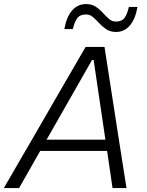

<svg xmlns="http://www.w3.org/2000/svg" viewBox="-40 -950 744 970"><path d="M-20.5 0Q13 -58 50 -121.8Q87 -185.5 120.5 -243L262 -488Q298.5 -551 329.5 -604.2Q360.5 -657.5 392.5 -713H488Q496 -660 504.5 -606.2Q513 -552.5 523 -487L561 -242Q570.5 -183 580.2 -119.8Q590 -56.5 599 0H528.5Q522 -45 515 -92.8Q508 -140.5 501 -187.5H163Q136.5 -140.5 109.5 -93.2Q82.5 -46 56.5 0ZM206 -263 195.5 -244.5H492.5Q491 -253.5 490 -261.5L433 -647H425ZM546 -788.5Q517.5 -788.5 497.2 -802Q477 -815.5 461 -833Q445 -850.5 429.5 -863.8Q414 -877 395 -877Q364.5 -877 350.5 -858.5Q336.5 -840 328 -803H285Q296 -864.5 324.2 -897Q352.5 -929.5 395 -929.5Q423.5 -929.5 443.5 -916.2Q463.5 -903 479.2 -885.5Q495 -868 510.5 -854.5Q526 -841 545.5 -841Q575.5 -841 589.2 -859.8Q603 -878.5 611 -915H654.5Q644 -854 616 -821.2Q588 -788.5 546 -788.5Z"/></svg>

Font: Commissioner Light
Style: Italic
Weight: 300
Italic angle: -12°
Designer: Kostas Bartsokas
Foundry: Kostas Bartsokas
Version: Version 1.000; ttfautohint (v1.8.3)